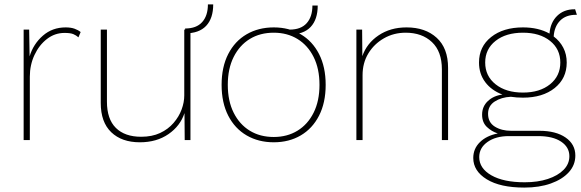

<svg xmlns="http://www.w3.org/2000/svg" viewBox="-20 -634 2631 869"><path d="M87 0V-500H112L114 -379Q131 -435 174 -472.5Q217 -510 277 -510Q301 -510 317.5 -504Q334 -498 345 -489L335 -465Q325 -474 312 -479.5Q299 -485 272 -485Q228 -485 192.5 -457.5Q157 -430 136 -385Q115 -340 115 -287V0Z M613 10Q531 10 483.5 -35.5Q436 -81 436 -168V-500H464V-174Q464 -95 504.5 -55Q545 -15 619 -15Q668 -15 704.5 -32Q741 -49 765.5 -77.5Q790 -106 802 -138.5Q814 -171 814 -202V-500H842V0H816L815 -122Q796 -64 742.5 -27Q689 10 613 10ZM818 -483V-505Q869 -505 895 -534Q921 -563 921 -614H945Q945 -551 913 -517Q881 -483 818 -483Z M1219 -510Q1288 -510 1341 -479Q1394 -448 1424 -389.5Q1454 -331 1454 -250Q1454 -169 1424 -110.5Q1394 -52 1341 -21Q1288 10 1219 10Q1150 10 1096.5 -21Q1043 -52 1013 -110.5Q983 -169 983 -250Q983 -331 1013 -389.5Q1043 -448 1096.5 -479Q1150 -510 1219 -510ZM1219 -486Q1157 -486 1110.5 -457.5Q1064 -429 1037.5 -376Q1011 -323 1011 -250Q1011 -177 1037.5 -124Q1064 -71 1110.5 -42.5Q1157 -14 1219 -14Q1280 -14 1326.5 -42.5Q1373 -71 1399.5 -124Q1426 -177 1426 -250Q1426 -323 1399.5 -376Q1373 -429 1326.5 -457.5Q1280 -486 1219 -486ZM1291 -478V-500Q1342 -500 1368 -529Q1394 -558 1394 -609H1418Q1418 -546 1386 -512Q1354 -478 1291 -478Z M1593 0V-500H1619L1620 -380Q1640 -438 1693.5 -474Q1747 -510 1820 -510Q1905 -510 1956.5 -463Q2008 -416 2008 -327V0H1980V-320Q1980 -401 1935 -443.5Q1890 -486 1816 -486Q1762 -486 1717.5 -460.5Q1673 -435 1647 -392Q1621 -349 1621 -294V0Z M2421 -42Q2496 -42 2540 -11.5Q2584 19 2584 70Q2584 113 2554.5 145.5Q2525 178 2473 196.5Q2421 215 2353 215Q2244 215 2183 177.5Q2122 140 2122 81Q2122 39 2152 9.5Q2182 -20 2233 -30Q2205 -39 2183.5 -59.5Q2162 -80 2162 -115Q2162 -152 2188 -176.5Q2214 -201 2254 -206Q2204 -225 2176 -262.5Q2148 -300 2148 -351Q2148 -423 2203 -466.5Q2258 -510 2347 -510Q2417 -510 2467 -482Q2471 -532 2501.5 -562Q2532 -592 2580 -592H2583L2591 -567H2587Q2541 -567 2515 -540.5Q2489 -514 2486 -469Q2514 -448 2529.5 -418Q2545 -388 2545 -351Q2545 -279 2490.5 -235.5Q2436 -192 2347 -192Q2318 -192 2292 -196Q2249 -194 2219 -174.5Q2189 -155 2189 -119Q2189 -80 2219.5 -61Q2250 -42 2293 -42ZM2347 -486Q2270 -486 2223 -449Q2176 -412 2176 -351Q2176 -290 2223 -252.5Q2270 -215 2347 -215Q2423 -215 2469.5 -252.5Q2516 -290 2516 -351Q2516 -412 2469.5 -449Q2423 -486 2347 -486ZM2355 191Q2414 191 2459.5 176Q2505 161 2531 134.5Q2557 108 2557 73Q2557 32 2519.5 7Q2482 -18 2416 -18H2283Q2224 -18 2186.5 8.5Q2149 35 2149 77Q2149 128 2204 159.5Q2259 191 2355 191Z"/></svg>

Font: Work Sans ExtraLight
Style: Regular
Weight: 200
Designer: Wei Huang
Foundry: Wei Huang
Version: Version 2.010; ttfautohint (v1.8.3)